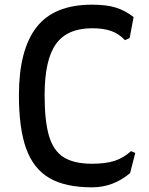

<svg xmlns="http://www.w3.org/2000/svg" viewBox="-20 -786 640 822"><path d="M61 -378Q61 -572 136 -669Q211 -766 374 -766Q436 -766 476 -753.5Q516 -741 552 -713L535 -623L515 -614Q490 -641 457 -653Q424 -665 374 -665Q268 -665 219.5 -597.5Q171 -530 171 -378Q171 -267 190 -203.5Q209 -140 253 -112.5Q297 -85 374 -85Q433 -85 471 -97.5Q509 -110 541 -139L559 -131L537 -45Q465 16 374 16Q259 16 191 -24Q123 -64 92 -150Q61 -236 61 -378Z"/></svg>

Font: Farro
Style: Regular
Weight: 400
Designer: Aceler Chua
Foundry: Grayscale Limited
Version: Version 1.101